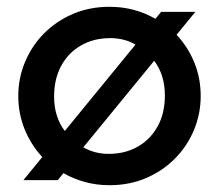

<svg xmlns="http://www.w3.org/2000/svg" viewBox="-20 -530 644 565"><path d="M150.2 0H48.9L104.4 -67.8Q71.4 -103.4 52.6 -149.5Q33.8 -195.6 33.8 -247.5Q33.8 -300.2 53.7 -347.7Q73.5 -395.2 109.6 -431.7Q145.8 -468.1 194.8 -489.1Q243.8 -510 302.2 -510Q340.2 -510 374.3 -500.8Q408.4 -491.6 437.3 -474.5L454.1 -495H554.8L499.6 -427.6Q532.9 -392.2 551.8 -346.1Q570.6 -299.9 570.6 -247.5Q570.6 -194.8 550.7 -147.3Q530.9 -99.8 494.8 -63.3Q458.6 -26.9 409.7 -5.9Q360.8 15 302.2 15Q264.3 15 229.9 5.6Q195.6 -3.9 166.7 -20.5ZM170.7 -144.6 378.6 -398.6Q363.2 -408.1 344.4 -412.9Q325.6 -417.8 304.4 -417.8Q256.4 -417.8 219.1 -396.7Q181.8 -375.7 160.5 -337Q139.2 -298.3 139.2 -245.6Q139.2 -214.9 147.5 -189.3Q155.9 -163.8 170.7 -144.6ZM299.9 -77.2Q347.8 -77.2 385.1 -98.3Q422.4 -119.4 443.8 -158Q465.2 -196.5 465.2 -249.4Q465.2 -280.3 456.9 -306.1Q448.7 -331.8 433.7 -351.1L225.1 -96.4Q240.8 -87.4 259.7 -82.3Q278.6 -77.2 299.9 -77.2Z"/></svg>

Font: Geologica-Sharp
Style: Regular
Weight: 100
Designer: Sindre Bremnes, Frode Helland
Foundry: Monokrom Skriftforlag AS
Version: Version 1.010;gftools[0.9.28]